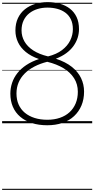

<svg xmlns="http://www.w3.org/2000/svg" viewBox="-20 -1167 893 1818"><path d="M427 19Q347 19 282.5 -1.5Q218 -22 172 -61Q126 -100 102 -155.5Q78 -211 78 -280Q78 -333 94.5 -382.5Q111 -432 144.5 -474.5Q178 -517 229 -551Q280 -585 349 -608Q274 -634 224.5 -674.5Q175 -715 150.5 -767Q126 -819 126 -878Q126 -945 150 -995.5Q174 -1046 216 -1079.5Q258 -1113 313.5 -1130Q369 -1147 431 -1147Q494 -1147 548 -1131.5Q602 -1116 642.5 -1084.5Q683 -1053 705.5 -1005Q728 -957 728 -891Q728 -849 715 -808.5Q702 -768 675.5 -731Q649 -694 607.5 -663.5Q566 -633 509 -611Q601 -581 660 -534Q719 -487 747.5 -427.5Q776 -368 776 -300Q776 -227 751.5 -168.5Q727 -110 681.5 -67.5Q636 -25 571.5 -3Q507 19 427 19ZM428 -33Q494 -33 547.5 -51.5Q601 -70 638.5 -104.5Q676 -139 696.5 -188Q717 -237 717 -298Q717 -370 681.5 -426Q646 -482 581.5 -521Q517 -560 427 -582Q360 -565 306 -537Q252 -509 214 -471Q176 -433 156 -385.5Q136 -338 136 -282Q136 -223 156.5 -177Q177 -131 215.5 -99Q254 -67 308 -50Q362 -33 428 -33ZM435 -633Q515 -653 567 -692.5Q619 -732 644.5 -783.5Q670 -835 670 -891Q670 -945 651 -984Q632 -1023 598.5 -1047.5Q565 -1072 521.5 -1083.5Q478 -1095 429 -1095Q379 -1095 335 -1081.5Q291 -1068 257 -1041Q223 -1014 203.5 -973.5Q184 -933 184 -879Q184 -823 211.5 -774.5Q239 -726 295 -689.5Q351 -653 435 -633ZM0 621H853V631H0ZM0 -20H853V0H0ZM0 -505H853V-500H0ZM0 -1141H853V-1131H0Z"/></svg>

Font: Playwrite BR Guides
Style: Regular
Weight: 400
Designer: Veronika Burian, José Scaglione
Foundry: TypeTogether
Version: Version 1.003